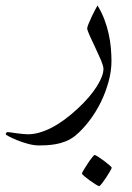

<svg xmlns="http://www.w3.org/2000/svg" viewBox="-93 -249 466 680"><path d="M302.7 344.7Q302.7 347.2 296.6 357.7Q290.5 368.2 283 379.6Q275.4 391.1 268.1 400.6Q260.7 410.2 257.3 410.2Q255.9 410.2 246.1 404.3L225.6 390.6Q214.8 382.8 206.1 375.5Q197.3 368.2 197.3 365.2Q197.3 362.8 203.6 352.5L217.8 330.1Q225.1 318.8 232.7 309.3Q240.2 299.8 242.2 299.8Q244.6 299.8 254.6 306.2Q264.6 312.5 275.4 320.6Q286.1 328.6 294.4 335.9Q302.7 343.3 302.7 344.7ZM301.8 -32.7Q301.8 2.4 291.5 40.3Q281.2 78.1 263.9 113.3Q246.6 148.4 222.9 179.4Q199.2 210.4 173.3 231.9Q157.2 244.6 139.2 251.7Q121.1 258.8 103.8 261.7Q86.4 264.6 71.3 265.4Q56.2 266.1 45.4 266.1Q27.3 266.1 6.6 260.5Q-14.2 254.9 -31.7 247.8Q-49.3 240.7 -61 234.4Q-72.8 228 -72.8 226.6Q-72.8 224.6 -70.8 221.7Q-68.8 218.8 -66.9 218.8Q-65.9 218.8 -56.6 219.7L-36.6 222.7Q-25.4 224.1 -13.7 225.3Q-2 226.6 5.4 226.6Q43.5 226.6 88.4 203.9Q133.3 181.2 182.6 135.3Q226.6 94.2 250 56.9Q273.4 19.5 273.4 -5.4Q273.4 -14.6 264.6 -36.1L244.6 -80.1L224.6 -123Q215.8 -142.6 215.8 -148.4Q215.8 -153.3 221.2 -166Q226.6 -178.7 232.9 -192.4Q239.3 -206.1 245.4 -217Q251.5 -228 252.4 -229.5Q266.6 -206.5 276.4 -180.9Q286.1 -155.3 291.7 -129.9Q297.4 -104.5 299.6 -79.6Q301.8 -54.7 301.8 -32.7Z"/></svg>

Font: Simplified Naskh
Style: Regular
Weight: 400
Designer: SIL International
Foundry: Arabeyes
Version: 1.02_alpha